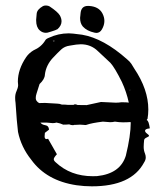

<svg xmlns="http://www.w3.org/2000/svg" viewBox="-20 -653 596 687"><path d="M124.5 -214.4Q129.9 -207 141.6 -205.1Q154.8 -203.1 155.3 -189L140.6 -177.7L139.6 -165Q139.6 -155.3 146.5 -155.3Q148.9 -155.3 151.9 -156.7L183.6 -101.1Q172.4 -88.9 172.4 -83.5Q172.4 -78.1 179.2 -72.3Q232.4 -22.5 312 -22.5L327.6 -22.9Q410.2 -31.7 430.2 -95.7Q447.8 -167.5 447.8 -214.8L446.3 -216.3Q435.1 -215.3 419.9 -215.3Q407.2 -215.3 391.1 -217.8Q383.3 -215.8 374 -215.8L348.1 -217.8Q308.1 -212.9 290 -206.5Q288.6 -205.6 284.7 -205.6L280.3 -206.1Q272.9 -207 266.1 -207L248.5 -206.1Q248 -206.1 247.6 -206.5Q244.1 -205.1 240.2 -205.1Q234.4 -205.1 227.5 -208Q218.3 -207 206.1 -207Q195.8 -211.9 182.1 -214.4Q175.8 -212.4 168.5 -212.4L146.5 -214.4ZM443.8 -329.6 446.8 -331.1 444.3 -331.5ZM170.4 -505.4 175.8 -505.9 174.3 -507.3 168.9 -506.8Q169.4 -506.3 169.7 -505.9Q169.9 -505.4 170.4 -505.4ZM440.9 -285.6Q432.6 -324.2 416 -359.9Q390.6 -411.1 375 -428.2Q366.7 -436.5 330.1 -470.2Q305.2 -494.6 269 -494.6Q255.4 -494.6 229.5 -489.7Q211.4 -487.3 199.2 -476.1Q184.6 -462.4 171.4 -448.2Q171.4 -447.3 170.4 -447.3Q144.5 -419.9 140.6 -385.7Q140.1 -369.6 121.6 -352.5Q113.3 -324.7 110.8 -318.4Q107.9 -310.1 107.9 -301.8Q107.9 -291 120.1 -284.2L141.1 -284.7L184.6 -282.2Q192.9 -282.2 201.2 -278.8Q216.8 -278.8 222.2 -277.8H243.2Q246.1 -279.8 248.5 -279.8Q252.4 -279.8 257.8 -277.3L290 -276.9L341.3 -288.1L394 -285.6Q404.3 -285.6 414.1 -287.1Q433.1 -287.1 439 -286.1ZM308.6 13.7Q281.2 13.7 253.9 9.8Q146 -6.3 91.8 -81.5Q55.7 -126.5 44.4 -181.2Q40 -215.8 35.6 -285.2Q34.2 -293.9 34.2 -303.2Q34.2 -316.4 39.3 -327.4Q44.4 -338.4 44.9 -348.1Q43.9 -354.5 43.9 -360.8Q43.9 -404.8 73.7 -448.7Q83.5 -462.9 99.6 -472.7Q127.9 -484.9 142.1 -508.8Q144.5 -513.7 154.3 -517.6Q188.5 -533.7 226.1 -533.7Q237.3 -533.7 265.6 -529.8L273.9 -528.8Q350.6 -515.6 434.6 -440.9Q444.3 -433.1 450 -424.6Q455.6 -416 460.4 -407.7Q510.7 -333 510.7 -261.2Q510.7 -244.1 507.8 -227.1Q505.4 -227.1 505.4 -224.1V-223.1Q512.2 -221.2 516.1 -193.8Q505.4 -192.4 502.2 -190.2Q499 -188 499 -185.1Q499 -180.2 506.1 -175Q513.2 -169.9 513.2 -167Q513.2 -164.6 504.6 -160.9Q496.1 -157.2 495.6 -151.1Q495.1 -145 494.6 -139.2Q494.1 -133.3 494.1 -127.4Q494.1 -114.7 499 -103Q501.5 -96.2 501.5 -89.8Q501.5 -80.6 495.6 -71.8Q450.2 13.7 308.6 13.7ZM346.2 -605.5Q353.5 -591.8 353.5 -578.1Q353.5 -563 344.7 -547.9Q337.4 -535.2 324.7 -535.2Q321.8 -535.2 318.4 -536.1Q291 -542 276.4 -558.1Q266.6 -569.8 266.6 -587.9V-589.4L267.1 -594.2L267.6 -598.6L268.1 -604Q270 -631.8 294.4 -631.8H297.9Q333 -629.9 346.2 -605.5ZM157.7 -629.9Q186.5 -610.8 194.3 -597.7Q200.2 -586.9 200.2 -576.7Q200.2 -561.5 185.5 -548.3L183.6 -547.9L181.2 -546.4L174.8 -543.9L166 -541L156.7 -538.1Q149.9 -535.6 144 -535.6Q131.8 -535.6 122.1 -544.4Q109.4 -555.7 109.4 -579.6V-583L111.3 -604.5Q112.8 -619.1 133.3 -630.9Q137.2 -633.3 143.6 -633.3H145.5Q153.3 -632.8 157.7 -629.9Z"/></svg>

Font: Kurland
Style: Regular
Weight: 400
Designer: GGBot
Version: 0.22